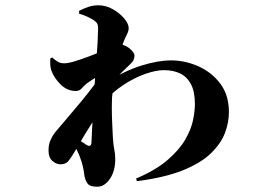

<svg xmlns="http://www.w3.org/2000/svg" viewBox="-20 -641 1040 728"><path d="M496 36Q571 4 615.5 -34.5Q660 -73 682.5 -112Q705 -151 712 -186Q719 -221 719 -246Q719 -293 704.5 -321Q690 -349 664 -362Q638 -375 601 -375Q571 -375 530 -360.5Q489 -346 448 -319Q407 -292 376 -256L372 -323Q451 -372 515 -392Q579 -412 628 -412Q682 -412 732.5 -389.5Q783 -367 815.5 -323.5Q848 -280 848 -216Q848 -177 833 -137Q818 -97 780 -60Q742 -23 674 4.5Q606 32 499 46ZM209 -18Q193 -18 178.5 -31Q164 -44 164 -71Q164 -92 171 -108.5Q178 -125 188 -138Q225 -182 270.5 -235.5Q316 -289 355 -343L362 -227Q343 -197 328 -173.5Q313 -150 298 -125Q283 -100 262 -64Q249 -42 239 -30Q229 -18 209 -18ZM349 67Q321 67 312 55Q303 43 300 24Q298 6 293.5 -12.5Q289 -31 281 -51Q276 -63 271.5 -72.5Q267 -82 260.5 -91.5Q254 -101 244 -112L249 -127Q253 -125 264.5 -118Q276 -111 288 -104.5Q300 -98 304 -94Q327 -78 327 -104Q328 -123 329.5 -158Q331 -193 333.5 -234Q336 -275 338 -311Q341 -349 344.5 -395Q348 -441 350 -480Q352 -519 352 -534Q352 -546 348 -552.5Q344 -559 333 -566Q325 -571 311.5 -577.5Q298 -584 280 -589V-600Q300 -610 317 -615.5Q334 -621 353 -621Q381 -621 407 -606.5Q433 -592 450.5 -571.5Q468 -551 468 -534Q468 -524 461 -510Q454 -496 448 -481Q441 -464 434 -434.5Q427 -405 420.5 -373Q414 -341 410 -313.5Q406 -286 405 -274Q404 -255 404 -228Q404 -201 405.5 -172.5Q407 -144 408 -119Q410 -89 413.5 -73Q417 -57 417 -38Q417 8 396.5 37.5Q376 67 349 67ZM267 -296Q234 -296 208.5 -322Q183 -348 174 -376Q171 -386 170.5 -397Q170 -408 171 -420L178 -423Q189 -413 199 -407Q209 -401 224 -401Q238 -401 263 -408.5Q288 -416 317 -427Q346 -438 372 -449.5Q398 -461 414 -469Q425 -474 435.5 -473Q446 -472 456 -467Q470 -460 480 -449Q490 -438 490 -431Q490 -422 486.5 -414Q483 -406 473 -397Q459 -384 440.5 -365.5Q422 -347 404.5 -328Q387 -309 376 -293L378 -341Q381 -347 384 -357Q387 -367 388 -371Q377 -366 360.5 -357Q344 -348 329.5 -338.5Q315 -329 308 -324Q298 -315 289.5 -305.5Q281 -296 267 -296Z"/></svg>

Font: Noto Serif JP ExtraLight Black
Style: Regular
Weight: 900
Version: Version 2.003-H1;hotconv 1.1.1;makeotfexe 2.6.0